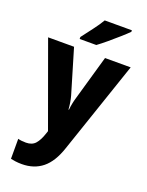

<svg xmlns="http://www.w3.org/2000/svg" viewBox="-181 -854 906 1182"><g transform="rotate(20 271.5 -263.0)"><path d="M1 -549H171L257 -260Q268 -220 271 -174H274Q278 -216 291 -259L374 -549H542L337 54Q305 151 250 195.5Q195 240 115 240Q92 240 74 237.5Q56 235 42 232V101Q52 104 65.5 105.5Q79 107 94 107Q134 107 155.5 82.5Q177 58 192 12L198 -6ZM471 -756Q453 -738 421.5 -710Q390 -682 356 -653.5Q322 -625 296 -606H187V-619Q212 -652 242.5 -692Q273 -732 293 -766H471Z"/></g></svg>

Font: Noto Sans Gujarati SemiCondensed ExtraBold
Style: Regular
Weight: 800
Width: 4
Designer: Jelle Bosma - Monotype Design Team, Universal Thirst
Foundry: Monotype Imaging Inc.
Version: Version 2.106; ttfautohint (v1.8.4.7-5d5b)